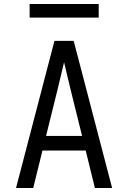

<svg xmlns="http://www.w3.org/2000/svg" viewBox="-20 -939 640 959"><path d="M60 0 252 -735H348L540 0H454L408 -187H192L146 0ZM390 -260 333 -490Q325 -524 316.5 -558.5Q308 -593 300 -628Q292 -593 283.5 -558.5Q275 -524 267 -490L210 -260ZM128 -851V-919H473V-851Z"/></svg>

Font: R Plex Mono
Style: Regular
Weight: 400
Monospace: yes
Designer: Belleve Invis
Foundry: Belleve Invis
Version: Version 31.8.0